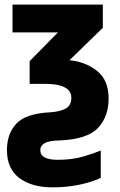

<svg xmlns="http://www.w3.org/2000/svg" viewBox="-20 -569 519 829"><path d="M207 240Q269 240 325 228Q381 216 415 199V81Q384 94 337 107.5Q290 121 229 121Q154 121 154 79Q154 60 173 49Q192 38 244 37Q360 31 404.5 -18Q449 -67 449 -143Q449 -223 399.5 -262.5Q350 -302 280 -309L424 -449V-549H34V-429H230L108 -305V-207H173Q288 -207 288 -147Q288 -114 264 -100.5Q240 -87 196 -84Q92 -79 51 -35.5Q10 8 10 79Q10 160 64 200Q118 240 207 240Z"/></svg>

Font: Noto Sans Display SemiCondensed Extra
Style: Regular
Weight: 800
Width: 4
Designer: Monotype Design Team
Foundry: Monotype Imaging Inc.
Version: Version 1.900